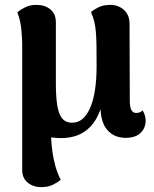

<svg xmlns="http://www.w3.org/2000/svg" viewBox="-20 -551 630 787"><path d="M229 15Q149 15 110 -31Q71 -77 71 -186V-370Q71 -393 67.5 -430Q64 -467 51 -501Q65 -512 84 -521.5Q103 -531 130 -531Q164 -531 186.5 -512.5Q209 -494 209 -460V-208Q209 -156 214.5 -120Q220 -84 234.5 -66Q249 -48 276 -48Q299 -48 317 -62.5Q335 -77 348.5 -106.5Q362 -136 369 -180Q376 -224 376 -282Q376 -330 375.5 -363Q375 -396 373 -419.5Q371 -443 366.5 -462Q362 -481 353 -502Q362 -510 382.5 -520.5Q403 -531 432 -531Q465 -531 488 -510.5Q511 -490 511 -453L512 -140Q512 -112 518.5 -100Q525 -88 538 -88Q543 -88 551 -90Q559 -92 564 -99Q577 -79 577 -57Q577 -26 556 -6Q535 14 495 14Q448 14 420 -18Q392 -50 392 -115V-146L409 -176Q401 -116 379.5 -73.5Q358 -31 321 -8Q284 15 229 15ZM150 216Q116 216 93.5 197.5Q71 179 71 146V-332L190 -38V21Q191 44 195 72Q199 100 207 129.5Q215 159 229 186Q220 194 199.5 205Q179 216 150 216Z"/></svg>

Font: Arima Thin
Style: Regular
Weight: 100
Designer: Joana Correia and Natanael Gama
Foundry: NDISCOVER
Version: Version 1.101;gftools[0.9.23]